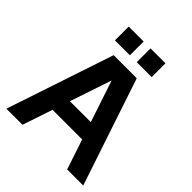

<svg xmlns="http://www.w3.org/2000/svg" viewBox="-240 -1036 1182 1182"><g transform="rotate(45 350.5 -445.0)"><path d="M250 -700H451L685 0H545L319 -678H384L156 0H16ZM164 -309H537V-196H164ZM381 -890H511V-770H381ZM191 -890H321V-770H191Z"/></g></svg>

Font: Uncut Sans Variable
Style: Regular
Weight: 400
Designer: Kasper Nordkvist
Foundry: UNCUT.wtf
Version: Version 1.304;Glyphs 3.2 (3246)